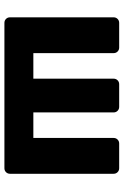

<svg xmlns="http://www.w3.org/2000/svg" viewBox="135 -695 560 870"><g transform="rotate(90 415.0 -260.0)"><path d="M83.6 0Q73 0 65.8 -7.2Q58.5 -14.5 58.5 -25.1V-494.9Q58.5 -505.5 65.8 -512.8Q73 -520 83.6 -520H195.6Q206.2 -520 213.5 -512.8Q220.7 -505.5 220.7 -494.9V-131.1H336.5V-494.9Q336.5 -505.5 343.8 -512.8Q351 -520 361.6 -520H464.2Q474.9 -520 482.1 -512.8Q489.4 -505.5 489.4 -494.9V-131.1H605.1V-494.9Q605.1 -505.5 612.4 -512.8Q619.6 -520 630.3 -520H742.2Q752.9 -520 760.1 -512.8Q767.4 -505.5 767.4 -494.9V-25.1Q767.4 -14.5 760.1 -7.2Q752.9 0 742.2 0Z"/></g></svg>

Font: Rubik Light
Style: Regular
Weight: 300
Designer: Hubert and Fischer
Foundry: Hubert and Fischer
Version: Version 2.300;gftools[0.9.30]